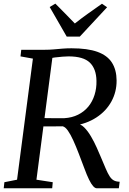

<svg xmlns="http://www.w3.org/2000/svg" viewBox="-20 -1010 694 1030"><path d="M0 0 3.5 -32.5 71.5 -46 156.5 -695.5 90 -707.5 94 -743H221.5Q245.5 -743 267.8 -745Q290 -747 313.5 -749Q337 -751 363.5 -751Q450 -751 503 -731.8Q556 -712.5 580.5 -674Q605 -635.5 605.5 -578.5Q606 -517.5 577.8 -465.8Q549.5 -414 497 -379.8Q444.5 -345.5 372.5 -335L389 -345.5Q411 -347 431 -327.2Q451 -307.5 468.2 -278Q485.5 -248.5 498.8 -218.5Q512 -188.5 520.5 -168.5Q536.5 -131 547.2 -105.5Q558 -80 568 -64.5Q578 -49 590.5 -42.2Q603 -35.5 622 -35L617.5 0H499Q490 0 479.8 -11.2Q469.5 -22.5 457.8 -46.2Q446 -70 432.5 -107Q417.5 -146.5 402.8 -185.2Q388 -224 373.2 -256.5Q358.5 -289 344 -309.5Q329.5 -330 315.5 -332.5Q312 -332.5 297.8 -332.2Q283.5 -332 265 -332Q246.5 -332 228.8 -332Q211 -332 200 -332L206.5 -377Q216.5 -376.5 234 -376.2Q251.5 -376 270.5 -376Q289.5 -376 304.5 -376Q319.5 -376 325 -376Q366.5 -378.5 399 -394.8Q431.5 -411 453.8 -438Q476 -465 487.2 -500.8Q498.5 -536.5 497.5 -576.5Q496.5 -640.5 462 -674Q427.5 -707.5 347.5 -707.5Q336.5 -707.5 315.8 -706Q295 -704.5 274.5 -701.8Q254 -699 244 -695.5L264.5 -727L175.5 -46L263 -32.5L260 0ZM338 -813.5 246.5 -972.5 277 -990.5Q303 -964 329.2 -937.8Q355.5 -911.5 381.5 -884Q415.5 -911 452 -937Q488.5 -963 527 -990L554.5 -971L408 -813.5Z"/></svg>

Font: Merriweather 60pt
Style: Italic
Weight: 400
Italic angle: -7.8°
Version: Version 2.101